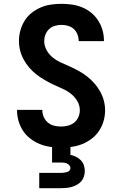

<svg xmlns="http://www.w3.org/2000/svg" viewBox="-20 -763 640 1003"><path d="M299 8Q270 8 242 4Q214 0 188 -10.5Q162 -21 139 -38.5Q116 -56 100.5 -79.5Q85 -103 77 -130.5Q69 -158 69 -186V-189H201V-188Q201 -169 208.5 -152Q216 -135 230 -123Q244 -111 262 -106.5Q280 -102 299 -102Q317 -102 335 -106.5Q353 -111 367.5 -122.5Q382 -134 389.5 -151.5Q397 -169 397 -187Q397 -213 383.5 -235.5Q370 -258 349.5 -274Q329 -290 305.5 -300Q282 -310 259 -321Q236 -332 213.5 -345Q191 -358 171 -373.5Q151 -389 134 -408.5Q117 -428 104.5 -450.5Q92 -473 85.5 -498Q79 -523 79 -549Q79 -577 86.5 -604Q94 -631 108.5 -654.5Q123 -678 145 -695.5Q167 -713 192.5 -724Q218 -735 246 -739Q274 -743 301 -743Q329 -743 356.5 -739Q384 -735 409.5 -724.5Q435 -714 456.5 -696.5Q478 -679 493 -655.5Q508 -632 515.5 -605.5Q523 -579 523 -551V-548H391V-549Q391 -567 384.5 -583.5Q378 -600 365.5 -611.5Q353 -623 336 -628Q319 -633 301 -633Q284 -633 266.5 -628Q249 -623 236.5 -611Q224 -599 217.5 -582.5Q211 -566 211 -548Q211 -523 224 -500Q237 -477 257.5 -461Q278 -445 301.5 -435Q325 -425 348.5 -414Q372 -403 394.5 -390.5Q417 -378 437 -362Q457 -346 474 -326.5Q491 -307 503.5 -284.5Q516 -262 522.5 -237Q529 -212 529 -186Q529 -158 521 -130.5Q513 -103 497.5 -79.5Q482 -56 459 -38.5Q436 -21 410 -10.5Q384 0 355.5 4Q327 8 299 8ZM185 220V140H300Q307 140 314.5 139Q322 138 329.5 136Q337 134 342.5 128.5Q348 123 348 115Q348 108 343 101.5Q338 95 331 91.5Q324 88 316 87Q308 86 300 86H252V-102H348V46Q363 49 377 56Q391 63 402 74Q413 85 418 100Q423 115 423 130Q423 145 418.5 159Q414 173 405 183.5Q396 194 383 201.5Q370 209 356.5 213Q343 217 328.5 218.5Q314 220 300 220Z"/></svg>

Font: Iosevka Aile Extrabold
Style: Regular
Weight: 800
Designer: Belleve Invis
Foundry: Belleve Invis
Version: Version 27.3.5; ttfautohint (v1.8.4)